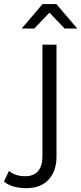

<svg xmlns="http://www.w3.org/2000/svg" viewBox="-110 -751 410 969"><path d="M21.4 198.7Q-10.9 198.7 -40.6 190.5Q-70.3 182.4 -90 165.1L-64.6 111.4Q-33.5 138.3 17 138.3Q59.1 138.3 81.6 113Q104.1 87.7 104.1 38.9V-525.5H175.1V39.4Q175.1 112.3 135.4 155.5Q95.7 198.7 21.4 198.7ZM-0.6 -607 104.8 -730.6H174.5L279.8 -607H216L115.5 -712.6H163.7L63.3 -607Z"/></svg>

Font: Montserrat Alternates Thin
Style: Regular
Weight: 100
Designer: Julieta Ulanovsky
Foundry: Julieta Ulanovsky
Version: Version 9.000